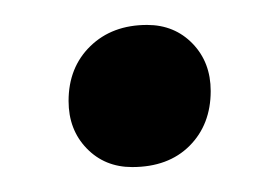

<svg xmlns="http://www.w3.org/2000/svg" viewBox="-20 -123 224 154"><path d="M35 -42Q35 -69 52.5 -86Q70 -103 98 -103Q120 -103 134.5 -88Q149 -73 149 -50Q149 -23 132 -6Q115 11 86 11Q64 11 49.5 -4Q35 -19 35 -42Z"/></svg>

Font: Cambay Devanagari
Style: Bold Italic
Weight: 700
Designer: Pooja Saxena
Foundry: Pooja Saxena
Version: Version 1.005;PS 001.005;hotconv 1.0.70;makeotf.lib2.5.58329